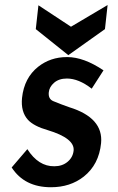

<svg xmlns="http://www.w3.org/2000/svg" viewBox="-20 -745 477 778"><path d="M27.3 -66.4 90.8 -140.6Q135.7 -70.3 200.2 -71.3Q232.4 -71.3 253.9 -89.4Q275.4 -107.4 278.3 -134.8Q283.2 -184.6 172.9 -217.8Q118.2 -233.4 93.8 -258.8Q63.5 -292 69.3 -348.6Q78.1 -429.7 134.8 -474.6Q184.6 -513.7 251 -513.7H252.9Q319.3 -513.7 399.4 -460L351.6 -385.7Q298.8 -426.8 251 -426.8Q218.8 -426.8 199.2 -409.7Q179.7 -392.6 177.7 -371.1Q174.8 -343.8 196.3 -335Q229.5 -321.3 260.7 -310.5Q399.4 -267.6 389.6 -165Q380.9 -78.1 319.3 -29.3Q264.6 13.7 186.5 13.7Q79.1 13.7 27.3 -66.4ZM416 -724.6 405.3 -627 256.8 -521.5 125 -627 135.7 -723.6 267.6 -636.7Z"/></svg>

Font: Puritan
Style: BoldItalic
Weight: 700
Version: 2.1